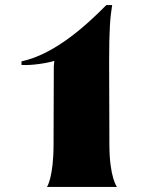

<svg xmlns="http://www.w3.org/2000/svg" viewBox="-20 -740 583 760"><path d="M166 0H443C443 0 413 -38 413 -169L412 -496C412 -623 416 -671 424 -720H401C318 -636 195 -525 65 -497V-483C106 -480 171 -491 195 -499L193 -478L192 -169C192 -38 166 0 166 0Z"/></svg>

Font: Coconat
Style: Bold
Weight: 900
Width: 8
Designer: Sara Lavazza
Foundry: Collletttivo
Version: Version 1.000;Glyphs 3.2 (3217)